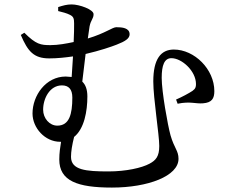

<svg xmlns="http://www.w3.org/2000/svg" viewBox="-20 -797 1040 868"><path d="M239 -229C204 -229 175 -262 175 -301C175 -352 205 -411 260 -411C290 -411 307 -394 307 -356C307 -280 293 -229 239 -229ZM375 -361C375 -392 367 -414 352 -428L367 -553C432 -568 484 -586 507 -595C546 -610 566 -623 566 -642C566 -671 532 -674 506 -674C488 -674 457 -647 377 -623L385 -678C391 -708 403 -712 403 -733C403 -754 339 -777 304 -777C282 -777 265 -772 243 -765V-747C260 -743 283 -737 296 -730C312 -722 315 -714 315 -691C315 -673 315 -643 313 -607C280 -600 243 -593 208 -593C164 -593 143 -596 90 -649L74 -639C106 -564 133 -533 203 -533C239 -533 275 -537 310 -542L304 -449L277 -451C187 -451 127 -365 127 -284C127 -219 183 -156 252 -156H256C252 -131 248 -105 248 -76C248 21 330 51 486 51C649 51 787 -1 787 -79C787 -116 768 -126 751 -185C738 -232 711 -383 711 -445C711 -502 723 -534 755 -534C802 -534 866 -476 866 -417C866 -404 864 -396 850 -386C835 -376 802 -358 776 -347L783 -328C840 -340 864 -327 898 -330C938 -333 949 -352 949 -385C949 -484 859 -573 766 -573C707 -573 673 -530 673 -429C673 -352 700 -188 700 -137C700 -89 684 -72 656 -57C621 -38 550 -22 470 -22C369 -22 301 -28 301 -88C301 -111 306 -142 315 -178C361 -215 375 -294 375 -361Z"/></svg>

Font: Noto Serif CJK SC Medium
Style: Regular
Weight: 500
Designer: Ryoko NISHIZUKA 西塚涼子 (kana & ideographs); Frank Grießhammer (Latin, Greek & Cyrillic); Wenlong ZHANG 张文龙 (bopomofo); San
Foundry: Adobe
Version: Version 2.001;hotconv 1.1.0;makeotfexe 2.6.0